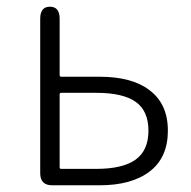

<svg xmlns="http://www.w3.org/2000/svg" viewBox="-20 -553 570 573"><path d="M136 0Q100 0 100 -36V-497Q100 -533 129 -533Q158 -533 158 -497V-329Q158 -324 163 -324H277Q374 -324 426 -284Q481 -243 481 -163Q481 -83 427 -41.5Q373 0 277 0ZM158 -54Q158 -49 163 -49H267Q346 -49 384.5 -76.5Q423 -104 423 -163Q423 -222 385 -249Q347 -276 267 -276H163Q158 -276 158 -271Z"/></svg>

Font: Resource Han Rounded CN Light
Style: Regular
Weight: 300
Designer: Cyano Hao (round all glyphs); Ryoko NISHIZUKA 西塚涼子 (kana, bopomofo & ideographs); Paul D. Hunt (Latin, Greek & Cyrillic)
Foundry: Cyano Hao
Version: 0.990